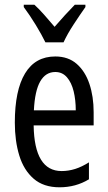

<svg xmlns="http://www.w3.org/2000/svg" viewBox="-20 -786 458 816"><path d="M215 -546Q270 -546 306 -514.5Q342 -483 360 -429.5Q378 -376 378 -309V-253H123Q126 -59 242 -59Q271 -59 299.5 -68Q328 -77 358 -96V-24Q302 10 233 10Q165 10 123 -26.5Q81 -63 62 -125Q43 -187 43 -265Q43 -402 86.5 -474Q130 -546 215 -546ZM215 -480Q174 -480 151 -440Q128 -400 124 -317H302Q302 -361 293 -398Q284 -435 264.5 -457.5Q245 -480 215 -480ZM173 -606Q157 -639 132 -680Q107 -721 81 -756V-766H126Q145 -749 167.5 -723.5Q190 -698 212 -672Q238 -702 255.5 -721Q273 -740 298 -766H343V-756Q321 -725 293.5 -683Q266 -641 250 -606Z"/></svg>

Font: Noto Sans Lao UI ExtCond
Style: Regular
Weight: 400
Width: 2
Designer: Monotype Design Team
Foundry: Monotype Imaging Inc.
Version: Version 2.000; ttfautohint (v1.8.4.7-5d5b)